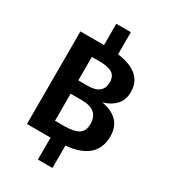

<svg xmlns="http://www.w3.org/2000/svg" viewBox="-234 -940 1068 1211"><g transform="rotate(30 299.5 -334.5)"><path d="M568 -196Q568 -23 351 -3V160H245V0H73V-674H245V-829H351V-668Q540 -643 540 -502Q540 -442 504.5 -405.5Q469 -369 416 -356Q568 -328 568 -196ZM270 -571H216V-400H285Q394 -400 394 -489Q394 -534 364 -552.5Q334 -571 270 -571ZM283 -106Q351 -106 385.5 -126Q420 -146 420 -202Q420 -303 296 -303H216V-106Z"/></g></svg>

Font: FiraGO SemiBold
Style: Regular
Weight: 600
Designer: bBox Type
Foundry: bBox Type GmbH
Version: Version 1.001;PS 001.001;hotconv 1.0.88;makeotf.lib2.5.64775